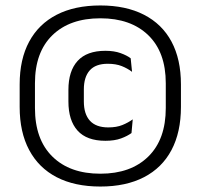

<svg xmlns="http://www.w3.org/2000/svg" viewBox="-20 -671 734 703"><path d="M347.5 12Q253.5 12 187.5 -22.2Q121.5 -56.5 86.8 -121.8Q52 -187 52 -279.5V-362Q52 -454 86.8 -518.5Q121.5 -583 187.5 -617Q253.5 -651 347.5 -651Q441 -651 507.2 -617Q573.5 -583 608 -518.5Q642.5 -454 642.5 -362V-279.5Q642.5 -187 608 -121.8Q573.5 -56.5 507.2 -22.2Q441 12 347.5 12ZM366 -155.5Q297.5 -155.5 264 -192.8Q230.5 -230 230.5 -299.5V-342Q230.5 -411 264.2 -448Q298 -485 366 -485Q398 -485 421.5 -476.5Q445 -468 458.5 -457.5L463.5 -408Q447 -420.5 425.8 -429Q404.5 -437.5 374.5 -437.5Q330 -437.5 308.5 -413.2Q287 -389 287 -343.5V-299.5Q287 -253.5 309.2 -229Q331.5 -204.5 376.5 -204.5Q406.5 -204.5 428 -213.2Q449.5 -222 466 -234L461.5 -184Q447 -173 423.2 -164.2Q399.5 -155.5 366 -155.5ZM347.5 -35Q459 -35 523 -97.8Q587 -160.5 587 -275.5V-366Q587 -480 523 -542Q459 -604 347.5 -604Q235.5 -604 171.8 -542Q108 -480 108 -366V-275.5Q108 -160.5 171.8 -97.8Q235.5 -35 347.5 -35Z"/></svg>

Font: Anek Latin Medium
Style: Regular
Weight: 400
Version: Version 1.003